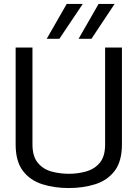

<svg xmlns="http://www.w3.org/2000/svg" viewBox="-20 -940 695 970"><path d="M59 -211V-700H144V-210Q144 -150 171 -117.5Q198 -85 240 -73.5Q282 -62 328 -62Q374 -62 416 -74Q458 -86 484.5 -118Q511 -150 511 -210V-700H596V-211Q596 -125 559.5 -77Q523 -29 462 -9.5Q401 10 327 10Q254 10 193 -9.5Q132 -29 95.5 -77Q59 -125 59 -211ZM377 -744 478 -920H559L442 -744ZM216 -744 317 -920H398L280 -744Z"/></svg>

Font: Georama
Style: Regular
Weight: 400
Designer: Jean-Baptiste Levee
Foundry: Production Type
Version: Version 1.000